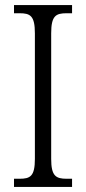

<svg xmlns="http://www.w3.org/2000/svg" viewBox="-20 -734 338 754"><path d="M35 0H263V-32H242C199 -32 181 -43 181 -110V-603C181 -672 199 -682 242 -682H263V-714H35V-682H57C99 -682 117 -672 117 -603V-110C117 -42 99 -32 57 -32H35Z"/></svg>

Font: Noto Serif Devanagari Condensed Light
Style: Regular
Weight: 300
Width: 3
Designer: Universal Thirst, Indian Type Foundry and the Monotype Design Team
Foundry: Monotype Imaging Inc.
Version: Version 2.004